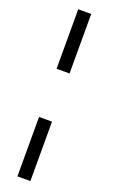

<svg xmlns="http://www.w3.org/2000/svg" viewBox="-185 -883 620 1053"><g transform="rotate(20 125.0 -356.5)"><path d="M74.2 -497.1V-844.2H149.9V-497.1ZM74.2 130.9V-215.8H149.9V130.9Z"/></g></svg>

Font: Twentytwelve Slab Light
Style: TwentytwelveSlab
Weight: 300
Designer: Domenico Catapano
Version: Version 1.00 2012